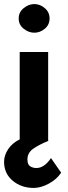

<svg xmlns="http://www.w3.org/2000/svg" viewBox="-25 -693 335 945"><path d="M141 232Q80 232 37.5 196.5Q-5 161 -5 103Q-5 72 15 41.5Q35 11 72 -7V-437H212V-1L214 0Q167 19 138.5 39Q110 59 110 92Q110 117 123.5 125.5Q137 134 154 134Q193 134 226 85L276 157Q254 190 215 211Q176 232 141 232ZM67 -602Q67 -633 91.5 -653Q116 -673 144 -673Q172 -673 195.5 -653Q219 -633 219 -602Q219 -571 195.5 -551.5Q172 -532 144 -532Q116 -532 91.5 -551.5Q67 -571 67 -602Z"/></svg>

Font: Reem Kufi Ink
Style: Bold
Weight: 700
Designer: Khaled Hosny
Version: Version 1.002